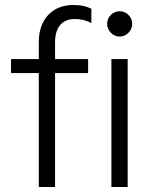

<svg xmlns="http://www.w3.org/2000/svg" viewBox="-20 -747 600 767"><path d="M135 0V-579Q135 -647 172.5 -687Q210 -727 273 -727Q296 -727 312.5 -723.5Q329 -720 345 -712V-655Q329 -663 313.5 -667Q298 -671 279 -671Q241 -671 220.5 -647Q200 -623 200 -579V0ZM24 -455V-511H332V-455ZM425 0V-511H490V0ZM458 -601Q438 -601 423 -616Q408 -631 408 -652Q408 -673 423 -687.5Q438 -702 458 -702Q478 -702 493 -687.5Q508 -673 508 -652Q508 -631 493 -616Q478 -601 458 -601Z"/></svg>

Font: TikTok Sans 24pt Light
Style: Regular
Weight: 300
Version: Version 4.000